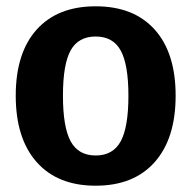

<svg xmlns="http://www.w3.org/2000/svg" viewBox="-20 -580 608 610"><path d="M30 -276Q30 -412 96.5 -486Q163 -560 284 -560Q405 -560 471.5 -486Q538 -412 538 -276Q538 -140 471.5 -65Q405 10 284 10Q163 10 96.5 -65Q30 -140 30 -276ZM388 -276Q388 -375 363.5 -419.5Q339 -464 284 -464Q229 -464 204.5 -420Q180 -376 180 -276Q180 -176 204.5 -131Q229 -86 284 -86Q339 -86 363.5 -131Q388 -176 388 -276Z"/></svg>

Font: Krub
Style: Bold
Weight: 700
Version: Version 1.000; ttfautohint (v1.6)